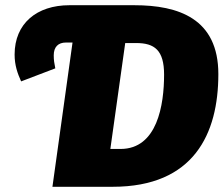

<svg xmlns="http://www.w3.org/2000/svg" viewBox="-20 -716 859 736"><path d="M495 -696H246C121 -696 36 -626 36 -507C36 -466 47 -435 61 -404L192 -454C188 -474 186 -485 186 -504C186 -536 203 -553 233 -553H258L181 0H412C723 0 817 -203 817 -432C817 -645 664 -696 495 -696ZM442 -145H403L460 -551H502C572 -551 609 -524 609 -430C609 -314 583 -145 442 -145Z"/></svg>

Font: Fira Sans Heavy
Style: Italic
Weight: 900
Italic angle: -8°
Designer: bBox Type GmbH & Carrois Corporate GbR & Edenspiekermann AG
Foundry: bBox Type GmbH & Carrois Corporate GbR & Edenspiekermann AG
Version: Version 4.301;PS 004.301;hotconv 1.0.88;makeotf.lib2.5.64775